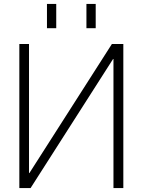

<svg xmlns="http://www.w3.org/2000/svg" viewBox="-20 -953 723 973"><path d="M418 -810V-933H465V-810ZM218 -810V-933H265V-810ZM605 0H555V-654H553L135 0H78V-730H127V-76H129L547 -730H605Z"/></svg>

Font: M PLUS 1p Light
Style: Regular
Weight: 300
Version: Version 1.061